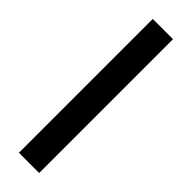

<svg xmlns="http://www.w3.org/2000/svg" viewBox="-260 -765 771 771"><g transform="rotate(45 125.0 -380.0)"><path d="M183 0H68V-760H183Z"/></g></svg>

Font: Noto Sans Malayalam Condensed SemiBold
Style: Regular
Weight: 600
Width: 3
Designer: Jelle Bosma - Monotype Design Team
Foundry: Monotype Imaging Inc.
Version: Version 2.104; ttfautohint (v1.8.4.7-5d5b)